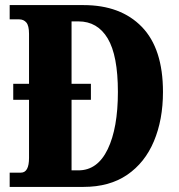

<svg xmlns="http://www.w3.org/2000/svg" viewBox="-20 -734 704 754"><path d="M18 0V-56H62Q94 -56 94 -114V-342H32V-405H94V-601Q94 -633 83.5 -645.5Q73 -658 55 -658H18V-714H308Q454 -714 537 -628.5Q620 -543 620 -373Q620 -264 584.5 -179.5Q549 -95 479.5 -47.5Q410 0 308 0ZM288 -65Q363 -65 403 -148Q443 -231 443 -373Q443 -516 403 -583Q363 -650 288 -650H261V-405H337V-342H261V-65Z"/></svg>

Font: Noto Serif ExtraCondensed Black
Style: Regular
Weight: 900
Width: 2
Designer: Monotype Design Team
Foundry: Monotype Imaging Inc.
Version: Version 2.015; ttfautohint (v1.8.4.7-5d5b)